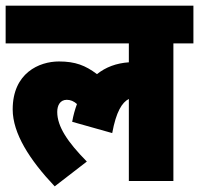

<svg xmlns="http://www.w3.org/2000/svg" viewBox="-20 -642 706 681"><path d="M0 -488H437V-421C393 -418 355 -404 324 -379C283 -410 247 -424 189 -424C119 -424 25 -383 25 -254C25 -169 85 -75 174 19L288 -69C220 -138 183 -193 183 -245C183 -268 193 -288 217 -288C230 -288 242 -283 253 -273C246 -254 240 -233 236 -210L378 -170C392 -246 413 -279 437 -291V0H595V-488H666V-622H0Z"/></svg>

Font: Noto Sans Condensed Black
Style: Italic
Weight: 900
Width: 3
Italic angle: -12°
Designer: Monotype Design Team
Foundry: Monotype Imaging Inc.
Version: Version 2.013